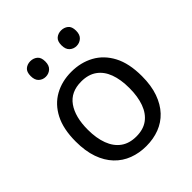

<svg xmlns="http://www.w3.org/2000/svg" viewBox="-205 -869 1010 1010"><g transform="rotate(-45 300.0 -364.0)"><path d="M301 10Q249 10 204 -7Q159 -24 125.5 -59Q92 -94 73.5 -146.5Q55 -199 55 -270Q55 -363 86.5 -424Q118 -485 173 -515.5Q228 -546 298 -546Q368 -546 424 -515.5Q480 -485 512.5 -423.5Q545 -362 545 -267Q545 -197 526.5 -145Q508 -93 475.5 -58.5Q443 -24 398.5 -7Q354 10 301 10ZM300 -63Q352 -63 386 -88Q420 -113 437 -159.5Q454 -206 454 -269Q454 -333 437 -378.5Q420 -424 385.5 -448.5Q351 -473 299 -473Q221 -473 182.5 -418.5Q144 -364 144 -269Q144 -206 161.5 -159.5Q179 -113 213.5 -88Q248 -63 300 -63ZM414 -622Q392 -622 376 -636.5Q360 -651 360 -681Q360 -712 376 -725Q392 -738 414 -738Q436 -738 452.5 -725Q469 -712 469 -681Q469 -651 452.5 -636.5Q436 -622 414 -622ZM185 -622Q163 -622 147 -636.5Q131 -651 131 -681Q131 -712 147 -725Q163 -738 185 -738Q207 -738 223.5 -725Q240 -712 240 -681Q240 -651 223.5 -636.5Q207 -622 185 -622Z"/></g></svg>

Font: Noto Sans Mono
Style: Regular
Weight: 400
Designer: Monotype Design Team
Foundry: Monotype Imaging Inc.
Version: Version 2.014